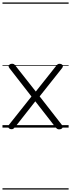

<svg xmlns="http://www.w3.org/2000/svg" viewBox="-20 -1030 574 1550"><path d="M480 -21Q488 -12 486.5 -4Q485 4 477.5 9Q470 14 459 14Q450 15 443 11Q436 7 427 -4L265 -212L104 -7Q95 4 89 8.5Q83 13 74 13Q58 13 49.5 2.5Q41 -8 52 -22L234 -251L56 -480Q48 -490 49.5 -497.5Q51 -505 58.5 -510Q66 -515 74 -515Q86 -516 92.5 -512Q99 -508 106 -498L269 -291L430 -494Q439 -506 445 -510.5Q451 -515 460 -515Q471 -515 478.5 -510.5Q486 -506 487.5 -498Q489 -490 481 -480L300 -252ZM0 490H534V500H0ZM0 -20H534V0H0ZM0 -505H534V-500H0ZM0 -1010H534V-1000H0Z"/></svg>

Font: Playwrite NG Modern Guides
Style: Regular
Weight: 400
Designer: Veronika Burian, José Scaglione
Foundry: TypeTogether
Version: Version 1.003